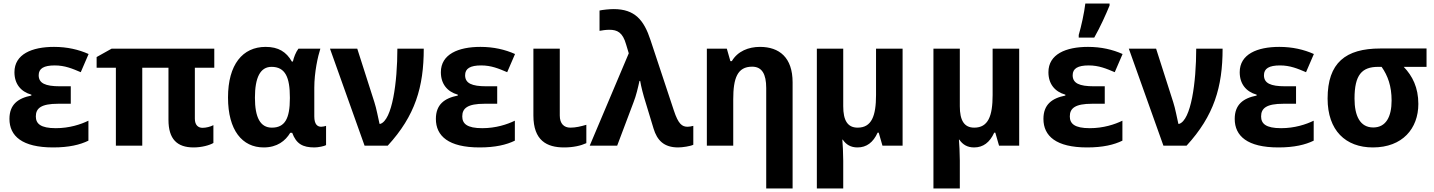

<svg xmlns="http://www.w3.org/2000/svg" viewBox="-20 -817 8044 1077"><path d="M377 -333H316C234 -333 197 -350 197 -395C197 -433 226 -450 287 -450C344 -450 386 -432 433 -412L477 -514C421 -539 357 -554 283 -554C159 -554 61 -513 61 -412C61 -347 96 -303 156 -286V-281C80 -266 33 -230 33 -150C33 -54 104 10 278 10C367 10 429 -5 476 -28V-140C433 -119 369 -98 293 -98C208 -98 181 -123 181 -164C181 -210 211 -235 306 -235H377Z M1116 -100C1092 -100 1073 -115 1073 -151V-437H1182V-544H606L522 -497V-437H630V0H778V-437H925V-145C925 -37 973 10 1066 10C1111 10 1155 -2 1177 -15V-115C1160 -106 1136 -100 1116 -100Z M1459 10C1535 10 1581 -27 1608 -72H1619C1642 -10 1678 10 1744 10C1764 10 1800 3 1809 -3V-111C1804 -109 1790 -106 1782 -106C1760 -106 1743 -120 1743 -164V-325C1743 -411 1763 -501 1777 -544H1654C1639 -524 1628 -495 1623 -472H1617C1586 -526 1542 -554 1470 -554C1341 -554 1259 -455 1259 -270C1259 -86 1339 10 1459 10ZM1505 -101C1440 -101 1410 -158 1410 -269C1410 -382 1440 -442 1503 -442C1581 -442 1606 -382 1606 -271V-265C1606 -152 1578 -101 1505 -101Z M1831 -544 2025 0H2155C2309 -168 2357 -329 2357 -544H2209C2209 -354 2180 -143 2113 -122H2109C2102 -152 2091 -211 2080 -244L1984 -544Z M2769 -333H2708C2626 -333 2589 -350 2589 -395C2589 -433 2618 -450 2679 -450C2736 -450 2778 -432 2825 -412L2869 -514C2813 -539 2749 -554 2675 -554C2551 -554 2453 -513 2453 -412C2453 -347 2488 -303 2548 -286V-281C2472 -266 2425 -230 2425 -150C2425 -54 2496 10 2670 10C2759 10 2821 -5 2868 -28V-140C2825 -119 2761 -98 2685 -98C2600 -98 2573 -123 2573 -164C2573 -210 2603 -235 2698 -235H2769Z M3120 -544H2972V-169C2972 -29 3047 10 3144 10C3196 10 3239 0 3269 -14V-117C3238 -108 3210 -101 3179 -101C3144 -101 3120 -123 3120 -169Z M3288 0H3442L3534 -244C3548 -279 3559 -326 3567 -363H3571C3576 -332 3588 -285 3602 -241L3646 -96C3666 -30 3704 10 3784 10C3808 10 3854 3 3869 -5V-111C3857 -108 3846 -106 3837 -106C3806 -106 3785 -121 3760 -197L3629 -592C3592 -705 3541 -766 3422 -766C3399 -766 3360 -762 3343 -758V-644C3359 -647 3379 -650 3398 -650C3443 -650 3473 -635 3492 -568L3507 -518Z M4243 -554C4179 -554 4118 -530 4085 -474H4077L4057 -544H3945V0H4093V-260C4093 -378 4116 -443 4199 -443C4254 -443 4278 -402 4278 -323V240H4426V-355C4426 -495 4351 -554 4243 -554Z M5043 -544H4894V-284C4894 -166 4869 -101 4791 -101C4734 -101 4710 -142 4710 -221V-544H4562V240H4710V84C4710 45 4707 -13 4705 -34H4707C4726 -6 4752 10 4790 10C4841 10 4878 -18 4903 -73H4909L4930 0H5043Z M5697 -544H5548V-284C5548 -166 5523 -101 5445 -101C5388 -101 5364 -142 5364 -221V-544H5216V240H5364V84C5364 45 5361 -13 5359 -34H5361C5380 -6 5406 10 5444 10C5495 10 5532 -18 5557 -73H5563L5584 0H5697Z M6031 -606H6118C6153 -668 6183 -735 6204 -786V-797H6068C6062 -746 6045 -668 6031 -621ZM6177 -333H6116C6034 -333 5997 -350 5997 -395C5997 -433 6026 -450 6087 -450C6144 -450 6186 -432 6233 -412L6277 -514C6221 -539 6157 -554 6083 -554C5959 -554 5861 -513 5861 -412C5861 -347 5896 -303 5956 -286V-281C5880 -266 5833 -230 5833 -150C5833 -54 5904 10 6078 10C6167 10 6229 -5 6276 -28V-140C6233 -119 6169 -98 6093 -98C6008 -98 5981 -123 5981 -164C5981 -210 6011 -235 6106 -235H6177Z M6312 -544 6506 0H6636C6790 -168 6838 -329 6838 -544H6690C6690 -354 6661 -143 6594 -122H6590C6583 -152 6572 -211 6561 -244L6465 -544Z M7250 -333H7189C7107 -333 7070 -350 7070 -395C7070 -433 7099 -450 7160 -450C7217 -450 7259 -432 7306 -412L7350 -514C7294 -539 7230 -554 7156 -554C7032 -554 6934 -513 6934 -412C6934 -347 6969 -303 7029 -286V-281C6953 -266 6906 -230 6906 -150C6906 -54 6977 10 7151 10C7240 10 7302 -5 7349 -28V-140C7306 -119 7242 -98 7166 -98C7081 -98 7054 -123 7054 -164C7054 -210 7084 -235 7179 -235H7250Z M7936 -234C7936 -326 7903 -391 7854 -442H7982V-545H7723C7528 -545 7427 -465 7427 -264C7427 -85 7528 10 7681 10C7847 10 7936 -96 7936 -234ZM7578 -264C7578 -397 7619 -442 7711 -442H7730C7765 -392 7786 -334 7786 -253C7786 -163 7755 -102 7683 -102C7609 -102 7578 -167 7578 -264Z"/></svg>

Font: Noto Sans Display
Style: Bold
Weight: 700
Designer: Monotype Design Team
Foundry: Monotype Imaging Inc.
Version: Version 1.900